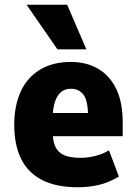

<svg xmlns="http://www.w3.org/2000/svg" viewBox="-20 -778 575 809"><path d="M308 11Q216 11 156.5 -20Q97 -51 68.5 -109.5Q40 -168 40 -252Q40 -331 66.5 -390.5Q93 -450 147 -483.5Q201 -517 279 -517Q344 -517 393 -488.5Q442 -460 469.5 -404Q497 -348 497 -261V-204H181V-302H361L351 -286Q351 -353 332 -378.5Q313 -404 279 -404Q254 -404 237.5 -390.5Q221 -377 211.5 -349Q202 -321 202 -276V-223Q202 -185 213 -160.5Q224 -136 249.5 -124.5Q275 -113 320 -113Q351 -113 383.5 -121.5Q416 -130 439 -145L481 -34Q437 -8 395 1.5Q353 11 308 11ZM222 -570 92 -758H263L344 -570Z"/></svg>

Font: Nunito Sans 7pt Condensed Black
Style: Regular
Weight: 900
Width: 3
Designer: Vernon Adams
Foundry: Vernon Adams
Version: Version 3.101;gftools[0.9.27]